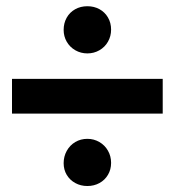

<svg xmlns="http://www.w3.org/2000/svg" viewBox="-20 -624 575 632"><path d="M189.5 -525.4Q189.5 -547.9 199.5 -565.7Q209.5 -583.5 227.3 -593.5Q245.1 -603.5 267.6 -603.5Q289.6 -603.5 307.4 -593.8Q325.2 -584 335.4 -566.4Q345.7 -548.8 345.7 -526.4Q345.7 -504.9 335.4 -486.8Q325.2 -468.8 307.1 -458.5Q289.1 -448.2 267.6 -448.2Q246.1 -448.2 228 -458.5Q210 -468.8 199.7 -486.6Q189.5 -504.4 189.5 -525.4ZM189.5 -86.9Q189.5 -108.9 199.7 -127.4Q210 -146 227.8 -156.5Q245.6 -167 267.6 -167Q289.1 -167 307.1 -156.5Q325.2 -146 335.4 -127.9Q345.7 -109.9 345.7 -87.9Q345.7 -65.9 335.4 -48.6Q325.2 -31.2 307.4 -21.5Q289.6 -11.7 267.6 -11.7Q245.6 -11.7 227.8 -21.5Q210 -31.2 199.7 -48.3Q189.5 -65.4 189.5 -86.9ZM19.5 -364.3H515.6V-250H19.5Z"/></svg>

Font: Reddit Sans Chocolate
Style: Bold
Weight: 700
Designer: Stephen Hutchings
Foundry: Reddit
Version: Version 1.011